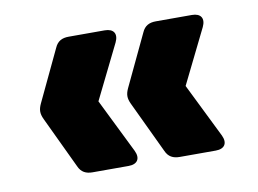

<svg xmlns="http://www.w3.org/2000/svg" viewBox="-49 -539 656 488"><g transform="rotate(-10 278.5 -295.0)"><path d="M269 -155 200 -295 269 -435C279 -456 270 -470 247 -470H154C137 -470 125 -464 118 -448L55 -315C48 -300 48 -290 55 -275L118 -142C125 -126 137 -120 154 -120H247C270 -120 279 -134 269 -155ZM494 -155 425 -295 494 -435C504 -456 495 -470 472 -470H379C362 -470 350 -464 343 -448L280 -315C273 -300 273 -290 280 -275L343 -142C350 -126 362 -120 379 -120H472C495 -120 504 -134 494 -155Z"/></g></svg>

Font: Arvore Sans
Style: Bold
Weight: 700
Designer: Jonny Pinhorn (Latin) Dan Schunck (customization for Arvore)
Version: Version 1.000;Glyphs 3.3 (3305)